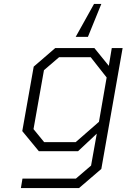

<svg xmlns="http://www.w3.org/2000/svg" viewBox="-20 -767 642 974"><path d="M364 -580 457 -747H494L426 -580ZM86 187 94 139H365L442 73L471 -89L376 0H177L93 -102L151 -429L260 -523H459L532 -433L547 -523H602L494 90L381 187ZM364 -46 482 -149 521 -374 440 -477H280L203 -411L150 -112L204 -46Z"/></svg>

Font: Tomorrow Light
Style: Italic
Weight: 300
Italic angle: -10°
Designer: Tony de Marco, Monica Rizzolli
Foundry: Just in Type
Version: Version 2.002